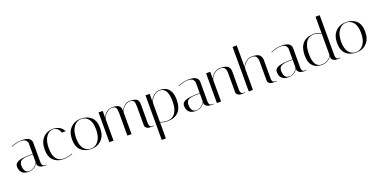

<svg xmlns="http://www.w3.org/2000/svg" viewBox="-16 -1767 6010 3035"><g transform="rotate(-20 2989.0 -249.5)"><path d="M453 0Q385 0 360 -26Q337 -48 337 -64V-85Q288 4 180 4Q54 4 37 -110Q35 -122 35 -134.5Q35 -147 39 -162Q43 -177 62 -195Q100 -231 229 -239Q261 -242 288 -242Q315 -242 337 -240V-406Q335 -407 337 -415.5Q339 -424 333.5 -437.5Q328 -451 319 -464Q310 -477 287 -486.5Q264 -496 227 -496Q190 -496 140.5 -482.5Q91 -469 68 -456L64 -463Q153 -504 245 -504Q348 -504 381 -467Q407 -438 407 -406V-71Q407 -42 418.5 -26.5Q430 -11 442 -10L453 -8H484V0ZM196 -4Q249 -4 291.5 -40.5Q334 -77 337 -111V-232Q310 -234 282.5 -234Q255 -234 228 -231Q152 -222 129 -197Q106 -172 106 -128Q106 -120 107 -110Q116 -4 196 -4Z M773 -496Q702 -496 654.5 -428Q607 -360 607 -240Q607 -120 650.5 -62Q694 -4 765 -4Q854 -4 923 -34L926 -27Q855 4 760 4Q665 4 602 -56Q539 -116 539 -241Q539 -366 605 -435Q671 -504 773 -504Q830 -504 878.5 -478Q927 -452 950 -399H886Q871 -448 840.5 -472Q810 -496 773 -496Z M1237.5 4Q1132 4 1066 -56Q1000 -116 1000 -241Q1000 -366 1068.5 -435Q1137 -504 1242.5 -504Q1348 -504 1414 -444Q1480 -384 1480 -259Q1480 -134 1411.5 -65Q1343 4 1237.5 4ZM1244 -496Q1168 -496 1118 -428.5Q1068 -361 1068 -240.5Q1068 -120 1114 -62Q1160 -4 1236 -4Q1312 -4 1362 -71.5Q1412 -139 1412 -259.5Q1412 -380 1366 -438Q1320 -496 1244 -496Z M2143 -385Q2143 -446 2127 -471Q2111 -496 2066 -496Q2006 -496 1959.5 -446Q1913 -396 1913 -356V0H1843V-385Q1843 -446 1827 -471Q1811 -496 1759 -496Q1707 -496 1660.5 -448Q1614 -400 1610 -359V0H1540V-500H1610V-387Q1626 -430 1669 -467Q1712 -504 1765 -504Q1818 -504 1849.5 -494.5Q1881 -485 1894 -465Q1907 -445 1910 -430Q1913 -415 1913 -388Q1929 -431 1971 -467.5Q2013 -504 2061 -504Q2109 -504 2138 -496Q2167 -488 2181.5 -478Q2196 -468 2203.5 -449Q2211 -430 2212 -418Q2213 -406 2213 -384V-71Q2213 -42 2224.5 -26.5Q2236 -11 2248 -10L2259 -8H2290V0H2229Q2188 0 2166.5 -18Q2145 -36 2144 -54L2143 -71Z M2330 -500H2400V-376Q2417 -422 2463 -463Q2509 -504 2567 -504Q2770 -504 2770 -266Q2770 4 2508 4Q2461 4 2400 -18V250H2330ZM2566 -496Q2504 -496 2454 -442.5Q2404 -389 2400 -346V-27Q2461 -4 2507 -4Q2700 -4 2700 -267Q2700 -496 2566 -496Z M3263 0Q3195 0 3170 -26Q3147 -48 3147 -64V-85Q3098 4 2990 4Q2864 4 2847 -110Q2845 -122 2845 -134.5Q2845 -147 2849 -162Q2853 -177 2872 -195Q2910 -231 3039 -239Q3071 -242 3098 -242Q3125 -242 3147 -240V-406Q3145 -407 3147 -415.5Q3149 -424 3143.5 -437.5Q3138 -451 3129 -464Q3120 -477 3097 -486.5Q3074 -496 3037 -496Q3000 -496 2950.5 -482.5Q2901 -469 2878 -456L2874 -463Q2963 -504 3055 -504Q3158 -504 3191 -467Q3217 -438 3217 -406V-71Q3217 -42 3228.5 -26.5Q3240 -11 3252 -10L3263 -8H3294V0ZM3006 -4Q3059 -4 3101.5 -40.5Q3144 -77 3147 -111V-232Q3120 -234 3092.5 -234Q3065 -234 3038 -231Q2962 -222 2939 -197Q2916 -172 2916 -128Q2916 -120 2917 -110Q2926 -4 3006 -4Z M3764 0Q3723 0 3701.5 -18Q3680 -36 3679 -54L3678 -71V-385Q3678 -464 3637 -486Q3616 -496 3585 -496Q3521 -496 3470 -445.5Q3419 -395 3419 -355V0H3349V-500H3419V-386Q3436 -429 3482 -466.5Q3528 -504 3583 -504Q3638 -504 3672.5 -493.5Q3707 -483 3723 -464Q3748 -433 3748 -384V-71Q3748 -42 3759.5 -26.5Q3771 -11 3783 -10L3794 -8H3825V0Z M4295 0Q4254 0 4232.5 -18Q4211 -36 4210 -54L4209 -71V-385Q4209 -464 4167 -486Q4147 -496 4116 -496Q4054 -496 4004.5 -445.5Q3955 -395 3955 -355V0H3885V-749H3955V-386Q3971 -429 4016 -466.5Q4061 -504 4117 -504Q4214 -504 4246.5 -470.5Q4279 -437 4279 -384V-71Q4279 -42 4290.5 -26.5Q4302 -11 4313 -10L4325 -8H4356V0Z M4824 0Q4756 0 4731 -26Q4708 -48 4708 -64V-85Q4659 4 4551 4Q4425 4 4408 -110Q4406 -122 4406 -134.5Q4406 -147 4410 -162Q4414 -177 4433 -195Q4471 -231 4600 -239Q4632 -242 4659 -242Q4686 -242 4708 -240V-406Q4706 -407 4708 -415.5Q4710 -424 4704.5 -437.5Q4699 -451 4690 -464Q4681 -477 4658 -486.5Q4635 -496 4598 -496Q4561 -496 4511.5 -482.5Q4462 -469 4439 -456L4435 -463Q4524 -504 4616 -504Q4719 -504 4752 -467Q4778 -438 4778 -406V-71Q4778 -42 4789.5 -26.5Q4801 -11 4813 -10L4824 -8H4855V0ZM4567 -4Q4620 -4 4662.5 -40.5Q4705 -77 4708 -111V-232Q4681 -234 4653.5 -234Q4626 -234 4599 -231Q4523 -222 4500 -197Q4477 -172 4477 -128Q4477 -120 4478 -110Q4487 -4 4567 -4Z M4910 -232Q4910 -362 4973 -433Q5036 -504 5162 -504Q5221 -504 5281 -474V-749H5351V-71Q5351 -42 5362.5 -26.5Q5374 -11 5386 -10L5397 -8H5428V0H5367Q5326 0 5304.5 -18Q5283 -36 5282 -54L5281 -71V-87Q5262 -52 5218 -25Q5174 2 5114 2Q4910 -3 4910 -232ZM5115 -6Q5182 -6 5230 -42Q5278 -78 5281 -113V-465Q5210 -496 5159 -496Q5070 -496 5025 -426.5Q4980 -357 4980 -232Q4980 -6 5115 -6Z M5695.5 4Q5590 4 5524 -56Q5458 -116 5458 -241Q5458 -366 5526.5 -435Q5595 -504 5700.5 -504Q5806 -504 5872 -444Q5938 -384 5938 -259Q5938 -134 5869.5 -65Q5801 4 5695.5 4ZM5702 -496Q5626 -496 5576 -428.5Q5526 -361 5526 -240.5Q5526 -120 5572 -62Q5618 -4 5694 -4Q5770 -4 5820 -71.5Q5870 -139 5870 -259.5Q5870 -380 5824 -438Q5778 -496 5702 -496Z"/></g></svg>

Font: Italiana
Style: Regular
Weight: 400
Designer: Santiago Orozco
Foundry: Santiago Orozco
Version: Version 001.001